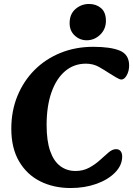

<svg xmlns="http://www.w3.org/2000/svg" viewBox="-20 -932 671 968"><path d="M336 16Q251 16 183.5 -17.5Q116 -51 76.5 -118Q37 -185 37 -283Q37 -373 68 -448.5Q99 -524 154.5 -579.5Q210 -635 285.5 -665.5Q361 -696 450 -696Q538 -696 584.5 -676.5Q631 -657 631 -602Q631 -574 619 -552.5Q607 -531 592 -531Q583 -531 564 -542.5Q545 -554 532 -562Q508 -578 479 -594.5Q450 -611 413 -611Q353 -611 308.5 -573.5Q264 -536 239.5 -466.5Q215 -397 215 -301Q215 -222 233 -170.5Q251 -119 284 -94.5Q317 -70 361 -70Q399 -70 429.5 -86.5Q460 -103 484 -125Q508 -147 527.5 -163.5Q547 -180 565 -180Q580 -180 588 -170Q596 -160 596 -143Q596 -99 560.5 -62.5Q525 -26 466 -5Q407 16 336 16ZM417 -729Q382 -729 356.5 -753Q331 -777 331 -815Q331 -861 360.5 -886.5Q390 -912 429 -912Q465 -912 489.5 -891Q514 -870 514 -827Q514 -785 485 -757Q456 -729 417 -729Z"/></svg>

Font: Alkatra
Style: Bold
Weight: 700
Designer: Suman Bhandary
Version: Version 1.100;gftools[0.9.22]